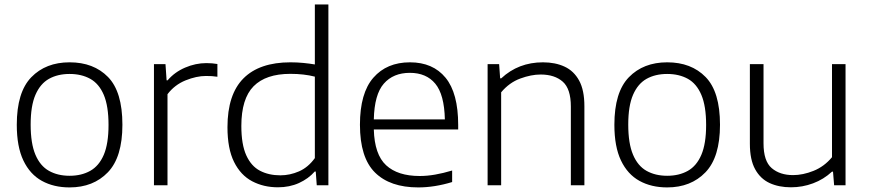

<svg xmlns="http://www.w3.org/2000/svg" viewBox="-20 -828 3885 858"><path d="M291 9.5Q220 9.5 167 -19.8Q114 -49 84.5 -110.8Q55 -172.5 55 -270.5Q55 -416 119.8 -482.8Q184.5 -549.5 291 -549.5Q398.5 -549.5 462.8 -483.8Q527 -418 527 -270.5Q527 -125.5 462 -58Q397 9.5 291 9.5ZM291 -42.5Q344 -42.5 383.2 -64.5Q422.5 -86.5 443.8 -136.2Q465 -186 465 -269.5Q465 -354 443.8 -404Q422.5 -454 383.2 -475.8Q344 -497.5 291 -497.5Q238 -497.5 199 -475.8Q160 -454 138.5 -404.5Q117 -355 117 -271.5Q117 -187 138.2 -136.8Q159.5 -86.5 198.8 -64.5Q238 -42.5 291 -42.5Z M668 0V-541.5H719.5L724.5 -469H729Q760 -505.5 807 -525.8Q854 -546 902 -546Q928.5 -546 951.5 -542V-485Q939 -487 926.5 -487.8Q914 -488.5 900 -488.5Q858 -488.5 809.2 -468.8Q760.5 -449 728.5 -407V0Z M1222 9Q1158 9 1106.8 -18Q1055.5 -45 1026 -104.2Q996.5 -163.5 996.5 -259.5Q996.5 -406 1068 -477.8Q1139.5 -549.5 1278 -549.5Q1307 -549.5 1335.2 -546.8Q1363.5 -544 1387 -540V-808H1447.5V0H1395.5L1391 -61.5H1386.5Q1358.5 -29.5 1316.2 -10.2Q1274 9 1222 9ZM1233 -44.5Q1275.5 -44.5 1316.2 -62.2Q1357 -80 1387 -121.5V-485.5Q1338.5 -498 1277.5 -498Q1168 -498 1113.2 -442.5Q1058.5 -387 1058.5 -265Q1058.5 -182.5 1080.5 -134Q1102.5 -85.5 1141.8 -65Q1181 -44.5 1233 -44.5Z M1849 9.5Q1723 9.5 1655.8 -57Q1588.5 -123.5 1588.5 -270.5Q1588.5 -412 1648.5 -480.8Q1708.5 -549.5 1812 -549.5Q1914.5 -549.5 1971 -480.8Q2027.5 -412 2027.5 -269.5V-249.5H1650.5Q1653.5 -137.5 1705.5 -89.5Q1757.5 -41.5 1855.5 -41.5Q1889 -41.5 1924.8 -47.8Q1960.5 -54 2000.5 -66V-14.5Q1922 9.5 1849 9.5ZM1811.5 -502.5Q1737.5 -502.5 1695.2 -454.2Q1653 -406 1650.5 -294.5H1968Q1965.5 -405.5 1925.2 -454Q1885 -502.5 1811.5 -502.5Z M2159 0V-541.5H2210.5L2215 -478H2220Q2296.5 -549.5 2406.5 -549.5Q2461.5 -549.5 2503 -530.2Q2544.5 -511 2568 -468Q2591.5 -425 2591.5 -353.5V0H2531V-352Q2531 -431 2494.8 -463Q2458.5 -495 2396 -495Q2353.5 -495 2304.8 -477Q2256 -459 2219.5 -415.5V0Z M2961.5 9.5Q2890.5 9.5 2837.5 -19.8Q2784.5 -49 2755 -110.8Q2725.5 -172.5 2725.5 -270.5Q2725.5 -416 2790.2 -482.8Q2855 -549.5 2961.5 -549.5Q3069 -549.5 3133.2 -483.8Q3197.5 -418 3197.5 -270.5Q3197.5 -125.5 3132.5 -58Q3067.5 9.5 2961.5 9.5ZM2961.5 -42.5Q3014.5 -42.5 3053.8 -64.5Q3093 -86.5 3114.2 -136.2Q3135.5 -186 3135.5 -269.5Q3135.5 -354 3114.2 -404Q3093 -454 3053.8 -475.8Q3014.5 -497.5 2961.5 -497.5Q2908.5 -497.5 2869.5 -475.8Q2830.5 -454 2809 -404.5Q2787.5 -355 2787.5 -271.5Q2787.5 -187 2808.8 -136.8Q2830 -86.5 2869.2 -64.5Q2908.5 -42.5 2961.5 -42.5Z M3514.5 9Q3460.5 9 3419.2 -10Q3378 -29 3354.5 -71.8Q3331 -114.5 3331 -185V-541.5H3392V-187.5Q3392 -108 3428.5 -76.8Q3465 -45.5 3524 -45.5Q3568 -45.5 3615.5 -64.5Q3663 -83.5 3698 -125.5V-541.5H3758.5V0H3707.5L3702.5 -61H3698Q3661 -26.5 3613.5 -8.8Q3566 9 3514.5 9Z"/></svg>

Font: Encode Sans SemiExpanded SemiExpanded Light
Style: Regular
Weight: 300
Width: 6
Designer: Multiple Designers
Foundry: Impallari Type
Version: Version 3.000; ttfautohint (v1.8.3) -l 8 -r 50 -G 200 -x 14 